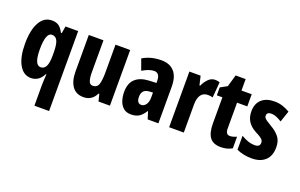

<svg xmlns="http://www.w3.org/2000/svg" viewBox="-102 -1103 2785 1783"><g transform="rotate(20 1290.5 -211.5)"><path d="M313 31Q313 15 314.5 -10.5Q316 -36 318 -72H313Q291 -29 261 -9.5Q231 10 193 10Q119 10 76.5 -65Q34 -140 34 -271Q34 -407 77 -483.5Q120 -560 198 -560Q237 -560 263.5 -542.5Q290 -525 313 -480H321L333 -550H458V240H313ZM244 -115Q279 -115 296 -148.5Q313 -182 313 -254V-282Q313 -363 296.5 -399Q280 -435 242 -435Q181 -435 181 -269Q181 -115 244 -115Z M972 -550V0H859L842 -69H834Q796 10 712 10Q639 10 601 -43Q563 -96 563 -191V-550H708V-237Q708 -178 719 -148.5Q730 -119 756 -119Q802 -119 814.5 -160Q827 -201 827 -274V-550Z M1280 -560Q1361 -560 1406 -510.5Q1451 -461 1451 -362V0H1345L1322 -73H1319Q1293 -31 1262 -10.5Q1231 10 1181 10Q1135 10 1106.5 -15Q1078 -40 1065 -80Q1052 -120 1052 -165Q1052 -252 1099.5 -295.5Q1147 -339 1236 -343L1306 -346V-364Q1306 -444 1249 -444Q1202 -444 1134 -404L1095 -512Q1174 -560 1280 -560ZM1272 -249Q1197 -245 1197 -171Q1197 -106 1242 -106Q1269 -106 1287.5 -132Q1306 -158 1306 -201V-251Z M1810 -560Q1820 -560 1830.5 -558.5Q1841 -557 1855 -553L1842 -398Q1824 -405 1795 -405Q1748 -405 1725 -371.5Q1702 -338 1702 -279V0H1557V-550H1668L1689 -461H1696Q1711 -497 1740.5 -528.5Q1770 -560 1810 -560Z M2114 -116Q2142 -116 2180 -133V-18Q2155 -4 2128 3Q2101 10 2069 10Q1994 10 1960.5 -35Q1927 -80 1927 -172V-430H1872V-508L1939 -545L1973 -663H2072V-550H2173V-430H2072V-175Q2072 -116 2114 -116Z M2556 -165Q2556 -79 2508 -34.5Q2460 10 2374 10Q2334 10 2296.5 2.5Q2259 -5 2225 -21V-159Q2253 -141 2288 -128Q2323 -115 2360 -115Q2411 -115 2411 -157Q2411 -168 2406 -178.5Q2401 -189 2383 -202Q2365 -215 2329 -233Q2278 -260 2251 -301Q2224 -342 2224 -401Q2224 -476 2269.5 -518Q2315 -560 2397 -560Q2438 -560 2475 -548.5Q2512 -537 2549 -515L2511 -404Q2487 -420 2460 -431.5Q2433 -443 2406 -443Q2363 -443 2363 -408Q2363 -396 2368.5 -387.5Q2374 -379 2391 -367Q2408 -355 2443 -334Q2493 -306 2524.5 -267Q2556 -228 2556 -165Z"/></g></svg>

Font: Noto Sans Ethiopic ExtraCondensed ExtraBold
Style: Regular
Weight: 800
Width: 2
Designer: Monotype Design Team
Foundry: Monotype Imaging Inc.
Version: Version 2.102; ttfautohint (v1.8.4.7-5d5b)